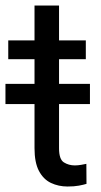

<svg xmlns="http://www.w3.org/2000/svg" viewBox="-26 -677 373 707"><path d="M305.2 -368.2V-293.9H191.4V-130.9Q191.4 -90.3 209.2 -79.1Q227.1 -67.9 249.5 -67.9Q260.7 -67.9 273.2 -70.1Q285.6 -72.3 292 -73.7L292.5 0Q281.7 3.4 264.4 6.6Q247.1 9.8 222.7 9.8Q189.5 9.8 161.6 -3.4Q133.8 -16.6 117.4 -47.6Q101.1 -78.6 101.1 -131.3V-293.9H-5.9V-368.2H101.1V-459H4.4V-528.3H101.1V-656.7H191.4V-528.3H290V-459H191.4V-368.2Z"/></svg>

Font: Vazirmatn RD FD
Style: Regular
Weight: 400
Designer: Saber Rastikerdar
Foundry: Saber Rastikerdar
Version: Version 33.003